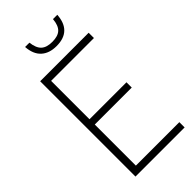

<svg xmlns="http://www.w3.org/2000/svg" viewBox="-288 -993 1054 1054"><g transform="rotate(-45 239.0 -466.0)"><path d="M79.5 0V-740H456V-699H123.5V-401H410.5V-360H123.5V-41H461V0ZM280 -812.5Q223.5 -812.5 190.8 -842.5Q158 -872.5 154 -931.5H187.5Q193 -885.5 214.5 -865.5Q236 -845.5 280 -845.5Q324 -845.5 345.2 -865.5Q366.5 -885.5 370.5 -931.5H404Q396 -812.5 280 -812.5Z"/></g></svg>

Font: Encode Sans Cnd XLt
Style: Regular
Weight: 200
Width: 3
Designer: Multiple Designers
Foundry: Impallari Type
Version: Version 3.002; ttfautohint (v1.8.3) -l 8 -r 50 -G 200 -x 14 